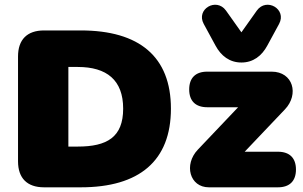

<svg xmlns="http://www.w3.org/2000/svg" viewBox="-20 -800 1294 820"><path d="M168 0H325C575 0 710 -113 710 -336C710 -558 575 -670 325 -670H168C96 -670 57 -631 57 -559V-111C57 -39 96 0 168 0ZM312 -174H272V-514H312C436 -514 506 -458 506 -336C506 -214 437 -174 312 -174ZM872 0H1167C1217 0 1244 -27 1244 -76C1244 -125 1217 -152 1167 -152H1025L1197 -333C1258 -397 1232 -494 1140 -494H865C815 -494 788 -467 788 -418C788 -369 815 -342 865 -342H997L825 -161C764 -97 790 0 872 0ZM1011 -533C1061 -533 1098 -561 1122 -606L1172 -698C1206 -761 1118 -812 1077 -755L1011 -662L945 -755C904 -812 816 -761 850 -698L900 -606C924 -561 961 -533 1011 -533Z"/></svg>

Font: SN Pro Black
Style: Regular
Weight: 900
Designer: Tobias Whetton
Foundry: Supernotes
Version: Version 1.001;Glyphs 3.2 (3249)